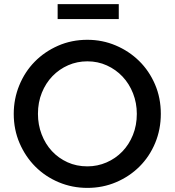

<svg xmlns="http://www.w3.org/2000/svg" viewBox="-20 -905 852 936"><path d="M47 0ZM764 -350Q764 -274 736.5 -208Q709 -142 660.5 -93.5Q612 -45 546.5 -17Q481 11 406 11Q332 11 266.5 -16.5Q201 -44 152.5 -92.5Q104 -141 75.5 -207Q47 -273 47 -350Q47 -423 74 -489Q101 -555 149 -604Q197 -653 263 -682Q329 -711 406 -711Q479 -711 544 -683.5Q609 -656 658 -608Q707 -560 735.5 -494Q764 -428 764 -350ZM647 -350Q647 -403 628.5 -450Q610 -497 577.5 -531.5Q545 -566 501 -586Q457 -606 406 -606Q356 -606 312.5 -587Q269 -568 236 -534Q203 -500 184 -453Q165 -406 165 -350Q165 -297 183 -250Q201 -203 233 -168.5Q265 -134 309 -114Q353 -94 406 -94Q455 -94 499 -113Q543 -132 576 -166Q609 -200 628 -247Q647 -294 647 -350ZM559 -885V-812H261V-885Z"/></svg>

Font: Rosa Sans Medium
Style: Regular
Weight: 500
Designer: Pentagram / MCKL
Foundry: Pentagram / MCKL
Version: Version 1.005;September 16, 2019;FontCreator 11.5.0.2425 64-